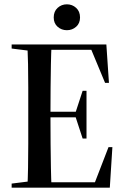

<svg xmlns="http://www.w3.org/2000/svg" viewBox="-20 -870 578 890"><path d="M34 0V-19L138 -32H186V0ZM107 0Q109 -40 110 -93Q111 -146 111 -203.5Q111 -261 111 -313V-357Q111 -409 111 -465Q111 -521 110 -572.5Q109 -624 107 -664H219Q217 -624 216 -572Q215 -520 214.5 -464.5Q214 -409 214 -357V-313Q214 -261 214.5 -203.5Q215 -146 216 -93Q217 -40 219 0ZM164 0V-25H451L415 -12L483 -188H501L489 0ZM164 -326V-352H344V-326ZM363 -228 330 -329V-348L363 -449H381V-228ZM34 -645V-664H186V-632H138ZM467 -486 398 -652 435 -639H155V-664H473L485 -486ZM290 -730Q265 -730 247 -746Q229 -762 229 -789Q229 -817 247 -833.5Q265 -850 290 -850Q315 -850 333 -833.5Q351 -817 351 -789Q351 -762 333 -746Q315 -730 290 -730Z"/></svg>

Font: Source Serif 4 60pt SemiBold
Style: Regular
Weight: 600
Version: Version 4.004;hotconv 1.0.116;makeotfexe 2.5.65601